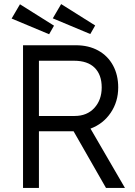

<svg xmlns="http://www.w3.org/2000/svg" viewBox="-20 -922 661 942"><path d="M93 -700H352Q415 -700 462 -674Q509 -648 534.5 -601Q560 -554 560 -493Q560 -423 523 -368.5Q486 -314 424 -291L593 0H500L341 -278H171V0H93ZM479 -493Q479 -555 444.5 -589.5Q410 -624 343 -624H171V-353H346Q407 -353 443 -392.5Q479 -432 479 -493ZM37 -831 78 -901 245 -796 221 -754ZM239 -832 280 -902 447 -797 423 -755Z"/></svg>

Font: Lexend HM
Style: Regular
Weight: 400
Designer: Bonnie Shaver-Troup, Thomas Jockin, Octavio Pardo
Foundry: Lexend
Version: Version 1.091